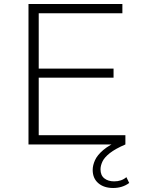

<svg xmlns="http://www.w3.org/2000/svg" viewBox="-20 -720 709 957"><path d="M122 0V-700H590V-654H173V-378H546V-333H173V-46H605V0ZM544 217Q498 217 470 193Q442 169 442 127Q442 104 453.5 78.5Q465 53 495 27.5Q525 2 581 -22L605 0Q554 22 527 43.5Q500 65 490.5 85.5Q481 106 481 124Q481 154 500 169Q519 184 549 184Q586 184 610 163L624 192Q590 217 544 217Z"/></svg>

Font: Montserrat Light
Style: Regular
Weight: 300
Designer: Julieta Ulanovsky
Foundry: Julieta Ulanovsky
Version: Version 9.000; ttfautohint (v1.8.4.7-5d5b)